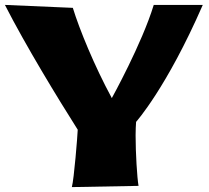

<svg xmlns="http://www.w3.org/2000/svg" viewBox="-29 -742 852 783"><path d="M598 -722C550 -564 427 -342 427 -342C356 -473 295 -622 268 -710L-9 -722C77 -554 205 -344 288 -213C287 -187 273 -12 264 21L536 16C530 -18 524 -118 524 -190C524 -212 525 -231 526 -245C526 -245 650 -383 798 -722Z"/></svg>

Font: Galindo
Style: Regular
Weight: 400
Designer: Astigmatic (AOETI)
Foundry: Astigmatic (AOETI)
Version: Version 1.000